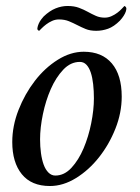

<svg xmlns="http://www.w3.org/2000/svg" viewBox="-20 -616 468 642"><path d="M247 -409Q216 -409 191.5 -383Q167 -357 150 -318.5Q133 -280 123.5 -234.5Q114 -189 114 -150Q114 -126 117 -104Q120 -82 126 -65.5Q132 -49 142 -39Q152 -29 165 -29Q195 -29 219 -55Q243 -81 259.5 -120Q276 -159 285 -204Q294 -249 294 -287Q294 -312 291.5 -334.5Q289 -357 283.5 -373.5Q278 -390 269 -399.5Q260 -409 247 -409ZM260 -443Q321 -443 354 -404Q387 -365 387 -293Q387 -239 366 -186Q345 -133 311 -90Q277 -47 234 -20.5Q191 6 147 6Q85 6 53 -33.5Q21 -73 21 -141Q21 -195 42 -248.5Q63 -302 96.5 -345.5Q130 -389 173 -416Q216 -443 260 -443ZM206 -596Q228 -596 244 -590Q260 -584 273.5 -576.5Q287 -569 300.5 -563Q314 -557 330 -557Q342 -557 353 -562Q364 -567 372.5 -573.5Q381 -580 387 -586.5Q393 -593 396 -596Q403 -593 402.5 -586Q402 -579 398 -571Q394 -563 388.5 -556Q383 -549 381 -547Q361 -527 341.5 -520Q322 -513 302 -513Q281 -513 266.5 -519Q252 -525 238.5 -532Q225 -539 210.5 -545Q196 -551 177 -551Q165 -551 154 -546Q143 -541 134.5 -534.5Q126 -528 120 -522Q114 -516 111 -513Q104 -515 105 -522Q106 -529 109.5 -537Q113 -545 118.5 -552Q124 -559 126 -561Q146 -580 166 -588Q186 -596 206 -596Z"/></svg>

Font: Vermiglione Medium
Style: Italic
Weight: 500
Italic angle: -11°
Version: Version 1.000